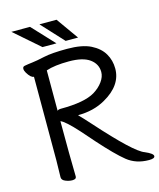

<svg xmlns="http://www.w3.org/2000/svg" viewBox="-131 -984 909 1095"><g transform="rotate(-15 323.0 -436.0)"><path d="M180.2 -387.2Q185.1 -394 201.2 -394Q341.3 -394 402.8 -431.2Q437 -452.1 457.5 -480.5Q478 -508.8 478 -537.1Q478 -584 438 -613.5Q397.9 -643.1 314.9 -643.1Q230 -643.1 180.2 -626ZM611.8 19Q535.6 19 482.9 -23.4Q430.2 -65.9 342.8 -164.1L274.9 -241.2Q208 -315.4 180.2 -326.2Q180.2 -115.2 183.1 1Q183.1 17.1 159.2 17.1Q140.1 17.1 119.1 8.5Q98.1 0 98.1 -17.1L100.1 -116.2V-609.9Q82 -609.9 61 -645Q53.2 -658.2 53.2 -668.9Q53.2 -682.1 65.9 -684.1Q85.9 -688 112.1 -690.9Q138.2 -693.8 185.5 -704.3Q232.9 -714.8 323.2 -714.8Q412.1 -714.8 462.6 -689.5Q513.2 -664.1 536.6 -624Q560.1 -584 560.1 -535.2Q560.1 -436 448.2 -373Q378.4 -333 286.1 -333Q307.1 -312 350.1 -264.2Q540 -51.3 599.1 -30.8Q646 -10.7 646 4.2Q646 19 611.8 19ZM151.9 -890.6 273.4 -760.7H190.9L42 -890.6ZM308.6 -890.6 400.9 -760.7H327.6L207.5 -890.6Z"/></g></svg>

Font: LXGW WenKai Screen R
Style: Regular
Weight: 400
Designer: Fontworks Inc.
Version: Version 1.235;May 31, 2022